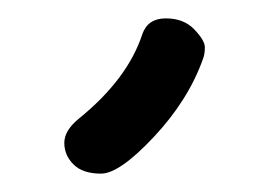

<svg xmlns="http://www.w3.org/2000/svg" viewBox="-20 -697 287 209"><path d="M135 -660Q141 -677 160.5 -677Q180 -677 191.5 -665Q203 -653 203 -645.5Q203 -638 201 -633Q185 -588 147.5 -548Q110 -508 90 -508Q70 -508 60 -518Q50 -528 50 -541.5Q50 -555 66 -568Q119 -611 135 -660Z"/></svg>

Font: Patrick Hand
Style: Regular
Weight: 400
Designer: Patrick Wagesreiter
Foundry: Patrick Wagesreiter
Version: Version 1.003;PS 001.003;hotconv 1.0.70;makeotf.lib2.5.58329